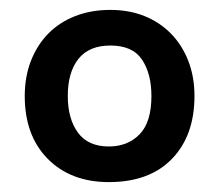

<svg xmlns="http://www.w3.org/2000/svg" viewBox="-20 -662 443 388"><path d="M373 -468Q373 -388 327.5 -341Q282 -294 200 -294Q123 -294 76.5 -341Q30 -388 30 -468Q30 -507 42.5 -539Q55 -571 77.5 -594Q100 -617 132 -629.5Q164 -642 203 -642Q241 -642 272 -629.5Q303 -617 325.5 -594Q348 -571 360.5 -539Q373 -507 373 -468ZM286 -468Q286 -513 267 -541.5Q248 -570 203 -570Q160 -570 138.5 -543Q117 -516 117 -468Q117 -422 137.5 -394Q158 -366 200 -366Q238 -366 262 -390.5Q286 -415 286 -468Z"/></svg>

Font: Mukta Mahee ExtraBold
Style: Regular
Weight: 800
Designer: Shuchita Grover, Noopur Datye, Girish Dalvi, Yashodeep Gholap
Foundry: Ek Type
Version: Version 2.538;PS 1.000;hotconv 16.6.51;makeotf.lib2.5.65220;